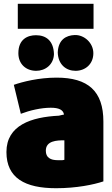

<svg xmlns="http://www.w3.org/2000/svg" viewBox="-20 -969 593 1014"><path d="M276 25C385 25 475 6 526 -11V-327C526 -488 445 -559 279 -559C184 -559 99 -537 53 -521L90 -368C137 -386 197 -400 248 -400C291 -400 314 -389 318 -364C310 -363 301 -360 291 -358C146 -351 14 -308 14 -166C14 -28 113 25 276 25ZM74 -817H474V-949H74ZM171 -595C220 -595 263 -628 265 -683C263 -753 224 -783 170 -783C127 -783 77 -763 77 -688C77 -630 118 -595 171 -595ZM379 -595C430 -595 473 -630 473 -688C473 -742 425 -786 374 -784C329 -782 288 -760 285 -692C287 -628 329 -595 379 -595ZM222 -173C222 -226 280 -228 320 -228V-125C309 -122 306 -123 285 -123C246 -123 222 -137 222 -173Z"/></svg>

Font: Repo ExtraBlack
Style: Regular
Weight: 400
Designer: Stefan Peev
Foundry: Context Ltd
Version: Version 001.502